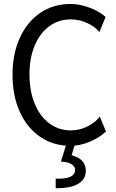

<svg xmlns="http://www.w3.org/2000/svg" viewBox="-20 -748 602 995"><path d="M346.7 7.8Q256.3 7.8 188.5 -38.6Q120.6 -85 82.8 -168Q44.9 -251 44.9 -360.4Q44.9 -469.2 82.8 -552Q120.6 -634.8 188.5 -681.2Q256.3 -727.5 346.7 -727.5Q391.6 -727.5 442.4 -709Q493.2 -690.4 527.3 -660.2L495.1 -582Q473.1 -609.4 432.4 -628.4Q391.6 -647.5 347.7 -647.5Q282.7 -647.5 234.4 -611.3Q186 -575.2 159.4 -511Q132.8 -446.8 132.8 -362.3Q132.8 -276.4 159.7 -210.9Q186.5 -145.5 235.1 -108.9Q283.7 -72.3 348.6 -72.3Q391.1 -72.3 432.4 -92.3Q473.6 -112.3 497.1 -143.6L529.3 -66.4Q494.1 -33.7 443.8 -12.9Q393.6 7.8 346.7 7.8ZM268.6 227.5V177.7Q369.1 182.1 369.1 131.8Q369.1 114.3 349.4 102.1Q329.6 89.8 295.9 89.8L323.2 0H368.2L351.1 56.6Q424.8 75.7 424.8 137.7Q424.8 180.2 386 204.1Q347.2 228 268.6 227.5Z"/></svg>

Font: Reddit Mono
Style: Regular
Weight: 400
Monospace: yes
Designer: Stephen Hutchings
Foundry: Reddit
Version: Version 1.014; ttfautohint (v1.8.4.7-5d5b)